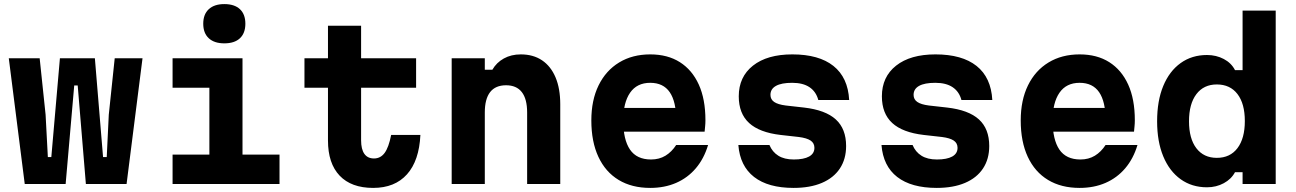

<svg xmlns="http://www.w3.org/2000/svg" viewBox="-20 -900 6340 939"><path d="M101 0 23 -615H174L203 -339L214 -132H231L273 -615H444L484 -132H502L512 -339L541 -615H677L599 0H400L360 -482H343L301 0Z M824 -615H1166V-144H1347V0H824V-144H1004V-471H824ZM1077 -688Q1028 -688 1001 -713Q974 -738 974 -784Q974 -830 1001 -855Q1028 -880 1077 -880Q1127 -880 1153.5 -855Q1180 -830 1180 -784Q1180 -738 1153.5 -713Q1127 -688 1077 -688Z M1746 -774V-615H2015V-471H1746V-214Q1746 -170 1762 -147.5Q1778 -125 1809 -125Q1841 -125 1861 -152Q1881 -179 1893 -240H2036Q2030 -114 1970.5 -47.5Q1911 19 1805 19Q1698 19 1641 -41Q1584 -101 1584 -213V-471H1469V-615H1584V-774Z M2189 0V-615H2351V-559H2388Q2408 -594 2444 -614Q2480 -634 2527 -634Q2588 -634 2631 -605Q2674 -576 2697 -521.5Q2720 -467 2720 -390V0H2558V-350Q2558 -416 2532 -449.5Q2506 -483 2455 -483Q2403 -483 2377 -449.5Q2351 -416 2351 -350V0Z M2999 -372H3340L3287 -312Q3287 -403 3255.5 -449Q3224 -495 3160 -495Q3095 -495 3061.5 -446.5Q3028 -398 3028 -311Q3028 -217 3061 -168.5Q3094 -120 3164 -120Q3204 -120 3234.5 -138.5Q3265 -157 3287 -191H3443Q3423 -124 3383 -77Q3343 -30 3286.5 -5.5Q3230 19 3160 19Q3070 19 3005.5 -20Q2941 -59 2906.5 -133Q2872 -207 2872 -311Q2872 -410 2907.5 -482.5Q2943 -555 3008 -594.5Q3073 -634 3160 -634Q3245 -634 3305 -596Q3365 -558 3397.5 -486.5Q3430 -415 3430 -312Q3430 -296 3428.5 -282Q3427 -268 3426 -256H2999Z M3743 -191Q3757 -157 3786.5 -138.5Q3816 -120 3862 -120Q3911 -120 3937 -134.5Q3963 -149 3963 -177Q3963 -200 3944.5 -212.5Q3926 -225 3887 -230L3798 -240Q3694 -252 3643.5 -298.5Q3593 -345 3593 -429Q3593 -524 3662.5 -579Q3732 -634 3855 -634Q3985 -634 4056 -577.5Q4127 -521 4133 -411H3982Q3971 -452 3939 -473.5Q3907 -495 3854 -495Q3802 -495 3775 -480Q3748 -465 3748 -436Q3748 -414 3766 -401.5Q3784 -389 3823 -384L3912 -374Q4017 -362 4067.5 -316Q4118 -270 4118 -186Q4118 -122 4087.5 -76Q4057 -30 3999.5 -5.5Q3942 19 3861 19Q3737 19 3668 -34.5Q3599 -88 3591 -191Z M4443 -191Q4457 -157 4486.5 -138.5Q4516 -120 4562 -120Q4611 -120 4637 -134.5Q4663 -149 4663 -177Q4663 -200 4644.5 -212.5Q4626 -225 4587 -230L4498 -240Q4394 -252 4343.5 -298.5Q4293 -345 4293 -429Q4293 -524 4362.5 -579Q4432 -634 4555 -634Q4685 -634 4756 -577.5Q4827 -521 4833 -411H4682Q4671 -452 4639 -473.5Q4607 -495 4554 -495Q4502 -495 4475 -480Q4448 -465 4448 -436Q4448 -414 4466 -401.5Q4484 -389 4523 -384L4612 -374Q4717 -362 4767.5 -316Q4818 -270 4818 -186Q4818 -122 4787.5 -76Q4757 -30 4699.5 -5.5Q4642 19 4561 19Q4437 19 4368 -34.5Q4299 -88 4291 -191Z M5099 -372H5440L5387 -312Q5387 -403 5355.5 -449Q5324 -495 5260 -495Q5195 -495 5161.5 -446.5Q5128 -398 5128 -311Q5128 -217 5161 -168.5Q5194 -120 5264 -120Q5304 -120 5334.5 -138.5Q5365 -157 5387 -191H5543Q5523 -124 5483 -77Q5443 -30 5386.5 -5.5Q5330 19 5260 19Q5170 19 5105.5 -20Q5041 -59 5006.5 -133Q4972 -207 4972 -311Q4972 -410 5007.5 -482.5Q5043 -555 5108 -594.5Q5173 -634 5260 -634Q5345 -634 5405 -596Q5465 -558 5497.5 -486.5Q5530 -415 5530 -312Q5530 -296 5528.5 -282Q5527 -268 5526 -256H5099Z M5883 16Q5809 16 5754 -23.5Q5699 -63 5669 -135.5Q5639 -208 5639 -307Q5639 -407 5669 -479.5Q5699 -552 5754 -591.5Q5809 -631 5883 -631Q5928 -631 5965 -611.5Q6002 -592 6020 -557H6057V-848H6219V0H6057V-58H6020Q6002 -24 5965 -4Q5928 16 5883 16ZM5931 -128Q5996 -128 6032 -175.5Q6068 -223 6068 -308Q6068 -393 6032 -440Q5996 -487 5931 -487Q5867 -487 5831 -439.5Q5795 -392 5795 -307Q5795 -222 5831 -175Q5867 -128 5931 -128Z"/></svg>

Font: Martian Mono
Style: Bold
Weight: 700
Designer: Roman Shamin
Foundry: Evil Martians
Version: Version 1.000